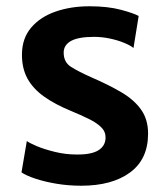

<svg xmlns="http://www.w3.org/2000/svg" viewBox="-20 -584 534 612"><path d="M48.5 -34.5 65.5 -134.5Q73 -128.5 97.2 -118.2Q121.5 -108 155.2 -99.8Q189 -91.5 225 -91.5Q271.5 -91 294 -105.2Q316.5 -119.5 316.5 -146Q316.5 -165 302 -179Q287.5 -193 262.5 -205.2Q237.5 -217.5 206 -230.5Q155 -251.5 120 -276.5Q85 -301.5 67.2 -334.2Q49.5 -367 50 -411.5Q50.5 -462.5 79.8 -496.5Q109 -530.5 157.5 -547.2Q206 -564 265 -564Q323.5 -564 365.5 -552.8Q407.5 -541.5 422 -533L405.5 -431Q396 -439 376.2 -447.2Q356.5 -455.5 331 -461Q305.5 -466.5 279.5 -466.5Q230.5 -466.5 207 -453.8Q183.5 -441 183 -417.5Q182.5 -386 206.2 -371Q230 -356 269 -338.5Q326 -314 367 -289.8Q408 -265.5 430 -234.2Q452 -203 452 -158Q452 -76.5 394.5 -34.2Q337 8 239 8Q197.5 8 159.2 1.5Q121 -5 92 -14.8Q63 -24.5 48.5 -34.5Z"/></svg>

Font: Merriweather Sans SemiBold
Style: Regular
Weight: 600
Designer: Eben Sorkin
Foundry: Eben Sorkin
Version: Version 2.001